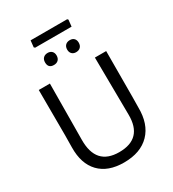

<svg xmlns="http://www.w3.org/2000/svg" viewBox="-220 -1051 1065 1179"><g transform="rotate(-30 313.0 -461.5)"><path d="M552 -243 553 -315 554 -641H474L478 -234C479.3 -120 424.7 -63 314 -63C204.7 -63 150.7 -123.3 152 -244L155 -641H76L77 -321L76 -234C74.7 -157.3 94.2 -98 134.5 -56C174.8 -14 232.7 7 308 7C386.7 7 447.3 -15 490 -59C532.7 -103 553.3 -164.3 552 -243ZM445 -877 450 -924 444 -930H185L180 -883L187 -877ZM266 -800C258.7 -807.3 249 -811 237 -811C223.7 -811 213.2 -807.2 205.5 -799.5C197.8 -791.8 194 -781.3 194 -768C194 -740.7 207.3 -727 234 -727C247.3 -727 257.8 -730.8 265.5 -738.5C273.2 -746.2 277 -756.7 277 -770C277 -782.7 273.3 -792.7 266 -800ZM423.5 -800C416.5 -807.3 406.7 -811 394 -811C380.7 -811 370.2 -807.2 362.5 -799.5C354.8 -791.8 351 -781.3 351 -768C351 -755.3 354.7 -745.3 362 -738C369.3 -730.7 379 -727 391 -727C404.3 -727 414.8 -730.8 422.5 -738.5C430.2 -746.2 434 -756.7 434 -770C434 -782.7 430.5 -792.7 423.5 -800Z"/></g></svg>

Font: Alegreya Sans
Style: Regular
Weight: 400
Designer: Juan Pablo del Peral
Foundry: Huerta Tipografica
Version: Version 1.000;PS 001.000;hotconv 1.0.70;makeotf.lib2.5.58329